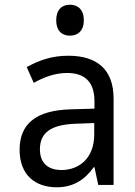

<svg xmlns="http://www.w3.org/2000/svg" viewBox="-20 -783 570 813"><path d="M276 -632C310 -632 335 -653 335 -697C335 -742 310 -763 276 -763C242 -763 218 -742 218 -697C218 -654 241 -632 276 -632ZM220 10C290 10 338 -21 377 -75H380L396 0H461V-365C461 -489 391 -547 269 -547C198 -547 145 -527 93 -499L123 -432C165 -456 213 -474 264 -474C332 -474 380 -443 380 -354V-323L279 -320C137 -316 63 -262 63 -149C63 -41 130 10 220 10ZM240 -63C189 -63 149 -88 149 -151C149 -220 194 -255 299 -259L379 -262V-214C379 -110 312 -63 240 -63Z"/></svg>

Font: Noto Sans Mono Condensed
Style: Regular
Weight: 400
Width: 3
Designer: Monotype Design Team
Foundry: Monotype Imaging Inc.
Version: Version 2.014